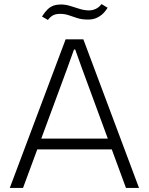

<svg xmlns="http://www.w3.org/2000/svg" viewBox="-20 -922 731 942"><path d="M28 0 302 -729H389L662 0H598L382 -587L349 -679H343L310 -587L93 0ZM154 -189 160 -242H530L536 -189ZM412 -826Q381 -826 358.5 -833.5Q336 -841 316.5 -847.5Q297 -854 275 -854Q255 -854 241.5 -847.5Q228 -841 215 -824L186 -841Q200 -863 213.5 -876Q227 -889 243 -894.5Q259 -900 279 -900Q301 -900 324 -893Q347 -886 370.5 -878.5Q394 -871 417 -871Q434 -871 450 -878.5Q466 -886 478 -902L508 -884Q495 -863 480 -850.5Q465 -838 448.5 -832Q432 -826 412 -826Z"/></svg>

Font: Mona Sans Light
Style: Regular
Weight: 300
Designer: Deni Anggara
Foundry: GitHub
Version: Version 2.000